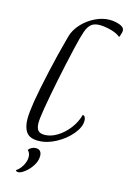

<svg xmlns="http://www.w3.org/2000/svg" viewBox="-188 -1140 1004 1509"><g transform="rotate(15 314.5 -385.5)"><path d="M84 -142Q84 -188 99 -284Q116 -385 150.5 -540Q185 -695 226 -844Q242 -903 288 -952Q334 -1001 393 -1029Q452 -1057 508 -1057Q550 -1057 589.5 -1043Q629 -1029 629 -999Q629 -991 623 -971Q617 -951 613 -946Q587 -969 536.5 -983Q486 -997 443 -997Q400 -997 375.5 -977.5Q351 -958 334.5 -911.5Q318 -865 295 -765Q230 -484 190 -250Q176 -166 176 -131Q176 -90 191.5 -70.5Q207 -51 245 -51Q295 -51 346.5 -82Q398 -113 438.5 -165.5Q479 -218 496 -280Q508 -280 514.5 -268.5Q521 -257 521 -238Q521 -187 473.5 -129.5Q426 -72 353 -32.5Q280 7 209 7Q140 7 112 -31.5Q84 -70 84 -142ZM101 275Q132 255 151.5 219Q171 183 171 151Q171 117 149 97Q174 67 209 67Q232 67 244 80.5Q256 94 256 120Q256 159 231.5 197.5Q207 236 174.5 261Q142 286 121 286Q106 286 101 275Z"/></g></svg>

Font: Charmonman
Style: Bold
Weight: 700
Designer: Ekaluck Peanpanawate
Foundry: Cadson Demak Co.,Ltd.
Version: Version 1.000; ttfautohint (v1.6)